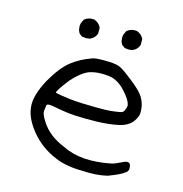

<svg xmlns="http://www.w3.org/2000/svg" viewBox="-94 -695 748 783"><g transform="rotate(15 280.0 -303.0)"><path d="M242.2 -452.1Q252 -457 291 -457Q336.9 -457 355 -450.2Q373 -443.4 413.1 -411.1Q452.1 -380.9 466.8 -361.8Q481.4 -342.8 487.3 -317.4Q490.2 -299.8 489.7 -286.1Q489.3 -272.5 474.6 -251Q456.1 -226.6 418.9 -218.3Q381.8 -210 330.1 -208Q272.5 -207 234.9 -209Q197.3 -210.9 138.7 -222.7Q112.3 -227.5 110.8 -218.3Q109.4 -209 107.9 -194.8Q106.4 -180.7 125 -152.3Q157.2 -100.6 226.6 -73.2Q305.7 -33.2 430.7 -58.6Q445.3 -62.5 472.7 -76.2Q500 -89.8 504.4 -67.9Q508.8 -45.9 493.2 -38.1Q478.5 -25.4 425.8 -5.9Q378.9 4.9 322.3 1Q253.9 1 206.1 -19.5Q139.6 -46.9 95.7 -101.6Q51.8 -156.2 51.8 -208Q51.8 -251 85 -313.5Q123 -379.9 159.7 -408.2Q196.3 -436.5 242.2 -452.1ZM326.2 -400.4Q279.3 -406.2 242.2 -393.6Q210 -379.9 174.8 -339.8Q132.8 -286.1 135.7 -278.3Q136.7 -278.3 143.1 -276.9Q149.4 -275.4 158.2 -273.9Q167 -272.5 175.8 -271.5Q210.9 -264.6 289.1 -263.7Q356.4 -261.7 385.7 -266.6Q411.1 -269.5 417.5 -272.9Q423.8 -276.4 426.8 -285.2Q431.6 -296.9 431.6 -303.7Q428.7 -328.1 387.7 -370.1Q356.4 -397.5 326.2 -400.4ZM166 -537.1 160.2 -549.8 158.2 -567.4 160.2 -579.1 168 -595.7Q185.5 -610.4 210 -607.4Q229.5 -600.6 239.3 -581.1V-555.7Q232.4 -536.1 211.9 -527.3L197.3 -525.4L178.7 -527.3ZM345.7 -537.1 339.8 -549.8 337.9 -567.4 339.8 -579.1 347.7 -595.7Q365.2 -610.4 389.6 -607.4Q409.2 -600.6 418.9 -581.1V-555.7Q412.1 -536.1 391.6 -527.3L377 -525.4L359.4 -527.3Z"/></g></svg>

Font: JasonHandwriting2
Style: Regular
Weight: 400
Version: Version 1.05.10